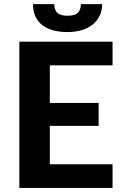

<svg xmlns="http://www.w3.org/2000/svg" viewBox="-20 -932 614 952"><path d="M227 -608V-421.5H469V-308H227V-117.5H538V0H76V-725.5H538V-608ZM315 -773Q276.5 -773 245 -781.2Q213.5 -789.5 191 -806.5Q168.5 -823.5 156 -849.8Q143.5 -876 143.5 -911.5H249Q249 -884 263.5 -869Q278 -854 315 -854Q352 -854 366.5 -869Q381 -884 381 -911.5H486.5Q486.5 -879.5 474 -853.8Q461.5 -828 439 -810Q416.5 -792 384.8 -782.5Q353 -773 315 -773Z"/></svg>

Font: Lato 2
Style: Regular
Weight: 800
Designer: Lukasz Dziedzic with Adam Twardoch and Botio Nikoltchev
Foundry: tyPoland Lukasz Dziedzic
Version: Version 2.015; 2015-08-06; http://www.latofonts.com/